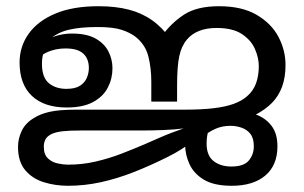

<svg xmlns="http://www.w3.org/2000/svg" viewBox="-20 -586 979 618"><path d="M297 -566Q352 -566 394.5 -555Q437 -544 470 -520.5Q503 -497 531 -458L501 -470Q531 -512 572.5 -539Q614 -566 685 -566Q759 -566 806.5 -538Q854 -510 876.5 -467Q899 -424 899 -377Q899 -337 888 -307Q877 -277 855.5 -255Q834 -233 801 -216L636 -181L574 -173Q546 -169 507 -167.5Q468 -166 439 -166H242Q202 -166 181.5 -163.5Q161 -161 149 -156Q133 -149 127 -138.5Q121 -128 121 -114Q121 -89 134 -76.5Q147 -64 165.5 -60Q184 -56 199 -56Q245 -56 288 -66Q331 -76 370 -91Q409 -106 444 -121Q467 -131 488.5 -140.5Q510 -150 532 -158.5Q554 -167 576 -174.5Q598 -182 621 -188Q644 -196 658.5 -203.5Q673 -211 684 -216.5Q695 -222 706.5 -225.5Q718 -229 735 -229Q772 -229 803.5 -217.5Q835 -206 854 -181Q873 -156 873 -115Q873 -54 834 -21Q795 12 726 12Q669 12 636.5 -7.5Q604 -27 590 -57.5Q576 -88 576 -119Q576 -148 593 -168.5Q610 -189 638 -198L690 -217Q680 -211 669.5 -199Q659 -187 652 -168.5Q645 -150 645 -124Q645 -85 667.5 -67.5Q690 -50 725 -50Q765 -50 781 -69.5Q797 -89 797 -115Q797 -141 786 -155Q775 -169 757.5 -175Q740 -181 722 -181Q696 -181 675 -172Q654 -163 632 -146L626 -155Q613 -142 597.5 -129.5Q582 -117 563 -105Q544 -93 520 -81Q464 -53 410.5 -32Q357 -11 304.5 0.5Q252 12 199 12Q158 12 121 0.5Q84 -11 61 -38.5Q38 -66 38 -113Q38 -140 50 -165Q62 -190 89 -206Q109 -219 139.5 -226Q170 -233 225 -233H572Q628 -233 666.5 -237.5Q705 -242 731.5 -251.5Q758 -261 775 -276Q795 -293 804 -317.5Q813 -342 813 -373Q813 -400 800.5 -428.5Q788 -457 758.5 -476.5Q729 -496 677 -496Q645 -496 621 -486.5Q597 -477 582 -459Q564 -438 557 -405Q550 -372 550 -310V-259H467V-323Q467 -367 457.5 -404.5Q448 -442 417 -467Q399 -481 371.5 -490Q344 -499 294 -499Q238 -499 200.5 -490Q163 -481 136 -456Q132 -452 129 -444.5Q126 -437 124 -430Q119 -414 117 -404Q115 -394 115 -381Q115 -337 137 -318.5Q159 -300 194 -300Q222 -300 237.5 -310Q253 -320 259.5 -335.5Q266 -351 266 -367Q266 -397 248 -413.5Q230 -430 192 -430Q151 -430 120.5 -412Q90 -394 71 -373L75 -415Q100 -442 135 -460Q170 -478 212 -478Q259 -478 287.5 -462Q316 -446 329 -420.5Q342 -395 342 -366Q342 -333 327 -304Q312 -275 279.5 -257.5Q247 -240 195 -240Q122 -240 82.5 -277.5Q43 -315 43 -385Q43 -436 72 -477Q101 -518 157.5 -542Q214 -566 297 -566Z"/></svg>

Font: hexumalayalam05
Style: Book
Weight: 400
Designer: Jelle Bosma - Monotype Design Team
Foundry: Monotype Imaging Inc.
Version: Version 2.003